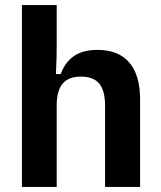

<svg xmlns="http://www.w3.org/2000/svg" viewBox="-20 -742 638 762"><path d="M67 0V-722H205V-563Q205 -540 204.5 -513.5Q204 -487 202 -448H221Q238 -495 273.5 -519.5Q309 -544 367 -544Q450 -544 493 -494Q536 -444 536 -348V0H397V-322Q397 -382 374 -410Q351 -438 301 -438Q252 -438 228.5 -410Q205 -382 205 -322V0Z"/></svg>

Font: Mozilla Text ExtraLight
Style: Regular
Weight: 200
Designer: Studio DRAMA
Foundry: Studio DRAMA
Version: Version 1.000